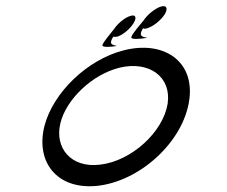

<svg xmlns="http://www.w3.org/2000/svg" viewBox="-20 -598 756 639"><path d="M181 -188C200 -267 287 -351 379 -373C477 -396 551 -342 538 -253C523 -159 418 -62 313 -50C216 -38 161 -106 181 -188ZM128 -179C98 -60 168 32 299 21C444 8 591 -126 610 -266C628 -396 523 -465 390 -430C270 -399 157 -290 128 -179ZM424 -520C436 -539 432 -551 414 -545C396 -540 372 -520 360 -502C347 -485 324 -459 321 -448C318 -440 346 -441 369 -445C355 -449 340 -449 357 -476C360 -475 365 -475 370 -476C388 -481 412 -501 424 -520ZM528 -550C540 -570 535 -582 515 -576C496 -570 470 -549 458 -530C444 -513 420 -486 417 -474C415 -466 445 -468 470 -472C455 -476 439 -476 456 -504C460 -502 464 -502 470 -504C490 -510 515 -530 528 -550Z"/></svg>

Font: Hi. Perspective
Style: Perspective
Weight: 400
Designer: Mew Too, Robert Jablonski
Foundry: Cannot Into Space Fonts
Version: Version 1.996